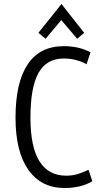

<svg xmlns="http://www.w3.org/2000/svg" viewBox="-20 -935 504 965"><path d="M305 10Q187 10 122.5 -81.5Q58 -173 58 -343Q58 -520 119 -611.5Q180 -703 301 -703Q378 -703 435 -672L415 -612Q393 -625 363 -633Q333 -641 301 -641Q214 -641 173.5 -568.5Q133 -496 133 -343Q133 -52 313 -52Q343 -52 370 -60Q397 -68 425 -82L444 -24Q416 -7 380.5 1.5Q345 10 305 10ZM209 -740 173 -770 289 -915 403 -770 368 -740 288 -834Z"/></svg>

Font: Ubuntu Sans Condensed
Style: Regular
Weight: 400
Width: 3
Designer: Dalton Maag Ltd
Foundry: Dalton Maag Ltd
Version: Version 1.006; ttfautohint (v1.8.4.7-5d5b)